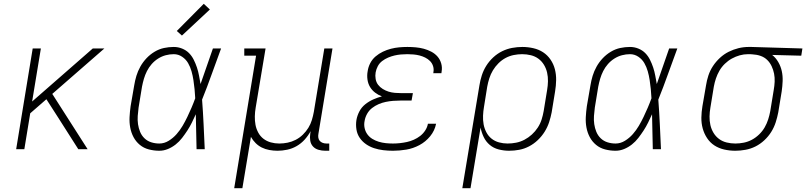

<svg xmlns="http://www.w3.org/2000/svg" viewBox="-20 -785 4241 1010"><path d="M65 0 152 -530H195L149 -251L468 -530H529L255 -291L441 0H392L285 -168L224 -263L139 -189L108 0Z M818 8Q790 8 763 1Q736 -6 715.5 -23Q695 -40 682.5 -63.5Q670 -87 665 -114Q660 -141 661.5 -169Q663 -197 667 -226L686 -336Q690 -361 697.5 -386Q705 -411 718.5 -435Q732 -459 751 -479Q770 -499 793.5 -513Q817 -527 842.5 -532.5Q868 -538 894 -538Q917 -538 938 -529.5Q959 -521 974 -506Q989 -491 999 -471Q1009 -451 1016 -430Q1023 -409 1027 -387Q1031 -365 1035 -343Q1051 -390 1067.5 -436.5Q1084 -483 1100 -530H1143Q1118 -463 1094 -395.5Q1070 -328 1043 -261Q1048 -196 1051 -130.5Q1054 -65 1057 0H1014Q1013 -46 1012 -92Q1011 -138 1010 -184Q1000 -162 989.5 -140.5Q979 -119 966 -99Q953 -79 938 -59.5Q923 -40 904 -25Q885 -10 863 -1Q841 8 818 8ZM818 -30Q844 -30 867.5 -44.5Q891 -59 909 -79.5Q927 -100 940.5 -123Q954 -146 965.5 -170Q977 -194 987.5 -218.5Q998 -243 1007 -268Q1006 -292 1003.5 -316Q1001 -340 997.5 -363.5Q994 -387 987.5 -410Q981 -433 969.5 -453Q958 -473 938 -486.5Q918 -500 894 -500Q873 -500 852 -494.5Q831 -489 812 -477Q793 -465 778 -448Q763 -431 753 -411Q743 -391 737 -370.5Q731 -350 727 -329L709 -219Q706 -197 704.5 -175Q703 -153 706 -132Q709 -111 717 -91.5Q725 -72 740 -57.5Q755 -43 775.5 -36.5Q796 -30 818 -30ZM937 -598 910 -622 1052 -765 1084 -735Z M1212 205 1327 -492H1265V-530H1377L1325 -219Q1321 -196 1320.5 -173Q1320 -150 1324 -128.5Q1328 -107 1338.5 -87.5Q1349 -68 1366 -55Q1383 -42 1404.5 -36Q1426 -30 1449 -30Q1471 -30 1493 -34.5Q1515 -39 1535.5 -49.5Q1556 -60 1573 -76.5Q1590 -93 1602 -112.5Q1614 -132 1620.5 -153.5Q1627 -175 1631 -197L1686 -530H1729L1655 -81Q1653 -71 1654.5 -61Q1656 -51 1662 -44Q1668 -37 1677.5 -33.5Q1687 -30 1697 -30H1712V8H1691Q1673 8 1655.5 3Q1638 -2 1626.5 -14.5Q1615 -27 1612 -45Q1609 -63 1612 -81L1614 -95Q1601 -71 1582.5 -50.5Q1564 -30 1540.5 -16.5Q1517 -3 1491 2.5Q1465 8 1440 8Q1418 8 1396.5 4Q1375 0 1357 -9Q1339 -18 1324.5 -32.5Q1310 -47 1300 -65L1255 205Z M2047 8Q2021 8 1996 5Q1971 2 1948 -5.5Q1925 -13 1905.5 -26.5Q1886 -40 1872.5 -59.5Q1859 -79 1855 -104Q1851 -129 1855 -154Q1859 -177 1870.5 -199Q1882 -221 1901.5 -236.5Q1921 -252 1943.5 -262Q1966 -272 1989 -278Q1970 -285 1953.5 -297.5Q1937 -310 1926.5 -327.5Q1916 -345 1913 -367Q1910 -389 1914 -410Q1917 -432 1927.5 -452.5Q1938 -473 1955.5 -488Q1973 -503 1994 -513Q2015 -523 2036.5 -528.5Q2058 -534 2079.5 -536Q2101 -538 2123 -538Q2145 -538 2167 -536Q2189 -534 2209.5 -528.5Q2230 -523 2249 -513Q2268 -503 2281.5 -487.5Q2295 -472 2301 -451Q2307 -430 2303 -408Q2303 -406 2302.5 -404Q2302 -402 2302 -400H2259Q2260 -402 2260 -403.5Q2260 -405 2260 -406Q2263 -422 2258 -437.5Q2253 -453 2242 -464Q2231 -475 2217 -482Q2203 -489 2187.5 -493Q2172 -497 2155.5 -498.5Q2139 -500 2123 -500Q2106 -500 2089 -498.5Q2072 -497 2055 -493Q2038 -489 2021.5 -482Q2005 -475 1990.5 -464Q1976 -453 1967.5 -437Q1959 -421 1956 -404Q1953 -387 1956 -369.5Q1959 -352 1969 -339Q1979 -326 1993.5 -317Q2008 -308 2024 -303Q2040 -298 2057.5 -296.5Q2075 -295 2093 -295H2152L2145 -256H2086Q2067 -256 2048 -254.5Q2029 -253 2009.5 -249Q1990 -245 1971.5 -237Q1953 -229 1937 -216.5Q1921 -204 1911 -186Q1901 -168 1898 -149Q1894 -130 1898 -111.5Q1902 -93 1912.5 -78.5Q1923 -64 1938.5 -54.5Q1954 -45 1972 -39.5Q1990 -34 2009 -32Q2028 -30 2047 -30Q2065 -30 2083.5 -32Q2102 -34 2120.5 -38Q2139 -42 2157 -50Q2175 -58 2190.5 -70Q2206 -82 2217 -99Q2228 -116 2231 -134H2274Q2267 -98 2243 -68.5Q2219 -39 2186 -21.5Q2153 -4 2117.5 2Q2082 8 2047 8Z M2412 205 2502 -336Q2506 -362 2514.5 -388.5Q2523 -415 2538 -439Q2553 -463 2574.5 -483Q2596 -503 2621.5 -515.5Q2647 -528 2674 -533Q2701 -538 2728 -538Q2757 -538 2785.5 -531.5Q2814 -525 2837 -510Q2860 -495 2876 -471.5Q2892 -448 2899 -420.5Q2906 -393 2905.5 -363.5Q2905 -334 2900 -304L2882 -194Q2877 -168 2868.5 -142Q2860 -116 2845 -92Q2830 -68 2809 -48Q2788 -28 2763 -15Q2738 -2 2711.5 3Q2685 8 2658 8Q2630 8 2603 1Q2576 -6 2556 -23Q2536 -40 2524.5 -64Q2513 -88 2508 -114L2455 205ZM2650 -30Q2673 -30 2695.5 -34.5Q2718 -39 2739 -50Q2760 -61 2778 -77.5Q2796 -94 2809 -114Q2822 -134 2829 -156Q2836 -178 2840 -201L2858 -311Q2862 -334 2862.5 -357.5Q2863 -381 2858 -403Q2853 -425 2841.5 -444Q2830 -463 2812.5 -476Q2795 -489 2772.5 -494.5Q2750 -500 2727 -500Q2705 -500 2682.5 -495.5Q2660 -491 2639.5 -480Q2619 -469 2602 -452Q2585 -435 2573 -415Q2561 -395 2554 -373Q2547 -351 2543 -329L2526 -223Q2522 -200 2521 -176.5Q2520 -153 2524 -131Q2528 -109 2538.5 -89Q2549 -69 2566 -55.5Q2583 -42 2605 -36Q2627 -30 2650 -30Z M3218 8Q3190 8 3163 1Q3136 -6 3115.5 -23Q3095 -40 3082.5 -63.5Q3070 -87 3065 -114Q3060 -141 3061.5 -169Q3063 -197 3067 -226L3086 -336Q3090 -361 3097.5 -386Q3105 -411 3118.5 -435Q3132 -459 3151 -479Q3170 -499 3193.5 -513Q3217 -527 3242.5 -532.5Q3268 -538 3294 -538Q3317 -538 3338 -529.5Q3359 -521 3374 -506Q3389 -491 3399 -471Q3409 -451 3416 -430Q3423 -409 3427 -387Q3431 -365 3435 -343Q3451 -390 3467.5 -436.5Q3484 -483 3500 -530H3543Q3518 -463 3494 -395.5Q3470 -328 3443 -261Q3448 -196 3451 -130.5Q3454 -65 3457 0H3414Q3413 -46 3412 -92Q3411 -138 3410 -184Q3400 -162 3389.5 -140.5Q3379 -119 3366 -99Q3353 -79 3338 -59.5Q3323 -40 3304 -25Q3285 -10 3263 -1Q3241 8 3218 8ZM3218 -30Q3244 -30 3267.5 -44.5Q3291 -59 3309 -79.5Q3327 -100 3340.5 -123Q3354 -146 3365.5 -170Q3377 -194 3387.5 -218.5Q3398 -243 3407 -268Q3406 -292 3403.5 -316Q3401 -340 3397.5 -363.5Q3394 -387 3387.5 -410Q3381 -433 3369.5 -453Q3358 -473 3338 -486.5Q3318 -500 3294 -500Q3273 -500 3252 -494.5Q3231 -489 3212 -477Q3193 -465 3178 -448Q3163 -431 3153 -411Q3143 -391 3137 -370.5Q3131 -350 3127 -329L3109 -219Q3106 -197 3104.5 -175Q3103 -153 3106 -132Q3109 -111 3117 -91.5Q3125 -72 3140 -57.5Q3155 -43 3175.5 -36.5Q3196 -30 3218 -30Z M3848 8Q3818 8 3789.5 1.5Q3761 -5 3738 -20Q3715 -35 3699.5 -58.5Q3684 -82 3676.5 -109.5Q3669 -137 3669.5 -166.5Q3670 -196 3675 -226L3694 -336Q3698 -362 3706.5 -388Q3715 -414 3730.5 -437.5Q3746 -461 3767 -480.5Q3788 -500 3813 -512.5Q3838 -525 3864.5 -531.5Q3891 -538 3918 -538Q3922 -538 3925.5 -538Q3929 -538 3933 -538L4201 -530L4195 -492L4042 -496Q4061 -481 4074 -458.5Q4087 -436 4092.5 -411Q4098 -386 4097 -358.5Q4096 -331 4092 -304L4074 -194Q4069 -168 4060.5 -141.5Q4052 -115 4037 -91Q4022 -67 4000.5 -47Q3979 -27 3954 -14.5Q3929 -2 3901.5 3Q3874 8 3848 8ZM3848 -30Q3870 -30 3892.5 -34.5Q3915 -39 3935.5 -50Q3956 -61 3973.5 -78Q3991 -95 4002.5 -115Q4014 -135 4021 -157Q4028 -179 4032 -201L4050 -311Q4054 -333 4055 -355Q4056 -377 4052 -397.5Q4048 -418 4039 -437Q4030 -456 4015.5 -470Q4001 -484 3981 -491Q3961 -498 3939 -499L3926 -500Q3924 -500 3921 -500Q3918 -500 3915 -500Q3893 -500 3871.5 -494Q3850 -488 3830 -477Q3810 -466 3793 -449.5Q3776 -433 3764.5 -413Q3753 -393 3746 -372Q3739 -351 3735 -329L3717 -219Q3713 -196 3712.5 -172.5Q3712 -149 3717 -127Q3722 -105 3733.5 -86Q3745 -67 3762.5 -54Q3780 -41 3802.5 -35.5Q3825 -30 3848 -30Z"/></svg>

Font: Iosevka Slab XLtExObl
Style: Regular
Weight: 200
Width: 7
Italic angle: -9°
Monospace: yes
Designer: Belleve Invis
Foundry: Belleve Invis
Version: Version 11.1.1; ttfautohint (v1.8.3)